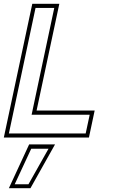

<svg xmlns="http://www.w3.org/2000/svg" viewBox="-32 -720 598 1005"><path d="M-12 0 137 -700H278.5L159.5 -141.5H463.5L433.5 0ZM14.5 -21.5H416.5L437.5 -119.5H133.5L252 -678.5H154ZM14.5 265 120.5 36H256L127.5 265ZM45 244.5H117L222 58.5H131.5Z"/></svg>

Font: Tourney Thin ExtraLight
Style: Italic
Weight: 250
Italic angle: -12°
Version: Version 1.015